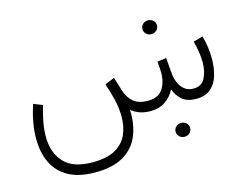

<svg xmlns="http://www.w3.org/2000/svg" viewBox="-101 -659 1380 1075"><g transform="rotate(-15 589.0 -121.5)"><path d="M820.3 147.9Q820.3 131.3 832.5 119.6Q844.7 107.9 862.8 107.9Q880.4 107.9 892.6 119.4Q904.8 130.9 904.8 147.9Q904.8 164.6 892.6 176.3Q880.4 188 862.8 188Q844.7 188 832.5 176.3Q820.3 164.6 820.3 147.9ZM789.6 -455.1Q789.6 -471.7 801.8 -483.4Q814 -495.1 832 -495.1Q849.6 -495.1 861.8 -483.6Q874 -472.2 874 -455.1Q874 -438.5 861.8 -426.8Q849.6 -415 832 -415Q814 -415 801.8 -426.8Q789.6 -438.5 789.6 -455.1ZM716.3 0Q678.7 0 649.9 -11.2Q621.1 -22.5 605.5 -37.6Q609.4 46.4 582.5 111.6Q555.7 176.8 493.7 214.1Q431.6 251.5 329.1 251.5Q233.9 251.5 173.3 217.5Q112.8 183.6 84.2 123.3Q55.7 63 55.7 -16.1Q55.7 -62.5 64.9 -112.1Q74.2 -161.6 90.3 -209.5L142.1 -189Q128.9 -146 120.1 -101.1Q111.3 -56.2 111.3 -13.2Q111.3 79.6 163.3 136.2Q215.3 192.9 329.1 192.9Q412.6 192.9 460.9 165Q509.3 137.2 529.8 90.8Q550.3 44.4 550.3 -11.7Q550.3 -62.5 537.6 -115Q524.9 -167.5 509.3 -210L565.4 -232.9L589.8 -153.3Q604 -108.9 634 -84.2Q664.1 -59.6 717.3 -59.6Q775.4 -59.6 801.8 -97.4Q828.1 -135.3 828.1 -192.9Q828.1 -204.6 827.1 -218Q826.2 -231.4 824.2 -257.8L876.5 -264.6L883.3 -177.7Q885.3 -148.4 896.2 -121.3Q907.2 -94.2 928 -76.9Q948.7 -59.6 980.5 -59.6Q1027.8 -59.6 1047.6 -98.1Q1067.4 -136.7 1067.4 -189Q1067.4 -217.8 1062.5 -249.3Q1057.6 -280.8 1048.8 -313.5L1104 -328.6Q1113.8 -294.9 1118.2 -261.2Q1122.6 -227.5 1122.6 -194.8Q1122.6 -142.6 1109.4 -98.1Q1096.2 -53.7 1065.2 -27.1Q1034.2 -0.5 981.4 0Q929.2 0 899.7 -25.1Q870.1 -50.3 857.4 -88.4Q837.4 -48.3 801.5 -24.2Q765.6 0 716.3 0Z"/></g></svg>

Font: Vazirmatn RD ExtraLight
Style: Regular
Weight: 200
Designer: Saber Rastikerdar
Foundry: Saber Rastikerdar
Version: Version 32.102